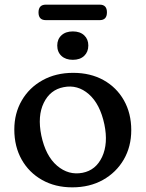

<svg xmlns="http://www.w3.org/2000/svg" viewBox="-20 -793 626 825"><path d="M294.5 -480Q368.5 -480 424.8 -448.8Q481 -417.5 512.5 -361.8Q544 -306 544 -234Q544 -163 511.8 -107.5Q479.5 -52 422.5 -20Q365.5 12 290.5 12Q217 12 160.8 -19.8Q104.5 -51.5 73 -107.5Q41.5 -163.5 41.5 -236.5Q41.5 -306 73.5 -361.2Q105.5 -416.5 162.8 -448.2Q220 -480 294.5 -480ZM334.5 -50.5Q392 -61.5 418.8 -119Q445.5 -176.5 428.5 -258.5Q410 -346 361.8 -388.2Q313.5 -430.5 253.5 -418.5Q195.5 -407.5 168 -351Q140.5 -294.5 157.5 -211Q176 -123 225.2 -81Q274.5 -39 334.5 -50.5ZM293 -536Q262 -536 244 -552.8Q226 -569.5 226 -597.5Q226 -624.5 244 -641.2Q262 -658 293 -658Q324 -658 341.8 -641.2Q359.5 -624.5 359.5 -597.5Q359.5 -570 341.8 -553Q324 -536 293 -536ZM145.5 -739.5Q145.5 -773 177 -773H408.5Q439.5 -773 439.5 -740Q439.5 -706.5 408.5 -706.5H177Q145.5 -706.5 145.5 -739.5Z"/></svg>

Font: Fraunces 9pt SuperSoft
Style: Regular
Weight: 400
Version: Version 1.000;[b76b70a41]